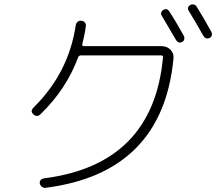

<svg xmlns="http://www.w3.org/2000/svg" viewBox="-20 -857 1040 892"><path d="M168 -326.2Q152.3 -310.5 134.8 -326.2Q119.1 -339.8 135.7 -357.4Q298.8 -517.6 332 -740.2Q334 -750 340.8 -755.9Q347.7 -761.7 357.9 -760.7Q368.2 -759.8 374 -752.9Q379.9 -746.1 378.9 -736.3Q374 -697.3 362.3 -652.3Q360.4 -643.6 368.2 -642.6H730.5Q754.9 -642.6 771.5 -626.5Q788.1 -610.4 786.1 -586.9Q736.3 -53.7 191.4 15.6Q182.6 16.6 174.8 10.7Q167 4.9 165 -3.9Q162.1 -23.4 183.6 -28.3Q692.4 -92.8 737.3 -591.8Q737.3 -599.6 728.5 -599.6H355.5Q348.6 -599.6 343.8 -592.8Q289.1 -443.4 168 -326.2ZM826.2 -662.1Q809.6 -653.3 797.9 -670.9Q770.5 -717.8 731.4 -784.2Q726.6 -791 729 -798.8Q731.4 -806.6 738.3 -810.5Q755.9 -821.3 766.6 -803.7Q796.9 -757.8 834 -690.4Q837.9 -682.6 835.9 -674.3Q834 -666 826.2 -662.1ZM924.8 -690.4Q891.6 -750 857.4 -805.7Q846.7 -823.2 864.3 -834Q872.1 -837.9 880.4 -835.9Q888.7 -834 893.6 -826.2Q930.7 -766.6 961.9 -709Q965.8 -701.2 963.9 -692.9Q961.9 -684.6 954.1 -680.7Q935.5 -672.9 924.8 -690.4Z"/></svg>

Font: Rounded Mgen+ 2m light
Style: Regular
Weight: 200
Designer: [Source Han Sans]
Ryoko NISHIZUKA  (kana & ideographs); Paul D. Hunt (Latin, Greek & Cyrillic); Wenlong ZHANG  (bopomofo
Version: Version 1.059.20150602